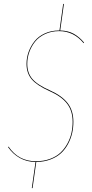

<svg xmlns="http://www.w3.org/2000/svg" viewBox="-20 -826 474 990"><path d="M290.5 -668.9Q331.1 -668 360.1 -651.9Q389.2 -635.7 413.6 -606.4L411.1 -603.5Q359.9 -665.5 284.7 -665.5Q245.1 -665.5 212.9 -650.6Q180.7 -635.7 161.1 -611.3Q141.6 -586.9 131.1 -557.4Q120.6 -527.8 120.6 -497.1Q120.6 -449.7 147 -418.9Q173.3 -388.2 237.8 -359.9Q299.3 -332.5 328.9 -294.2Q358.4 -255.9 358.4 -197.8Q358.4 -168 352.1 -139.9Q345.7 -111.8 331.3 -84.5Q316.9 -57.1 295.4 -36.9Q273.9 -16.6 240.7 -3.9Q207.5 8.8 167 9.3L147.9 144H144L163.1 9.3Q118.2 8.8 82 -11.5Q45.9 -31.7 21.5 -67.4L23.9 -70.3Q75.2 5.4 164.6 5.4Q205.1 5.4 238 -6.8Q271 -19 292.2 -39.3Q313.5 -59.6 327.9 -86.4Q342.3 -113.3 348.4 -140.9Q354.5 -168.5 354.5 -197.8Q354.5 -254.4 325.7 -291.7Q296.9 -329.1 235.8 -356Q171.4 -384.8 144 -416.5Q116.7 -448.2 116.7 -496.6Q116.7 -528.3 127.4 -558.3Q138.2 -588.4 158.2 -613.5Q178.2 -638.7 211.2 -653.8Q244.1 -668.9 284.7 -668.9H286.6L305.7 -805.7H309.6Z"/></svg>

Font: Fira Sans Compressed Four
Style: Italic
Weight: 100
Width: 3
Italic angle: -8°
Designer: Carrois Corporate & Edenspiekermann AG
Foundry: Carrois Corporate GbR & Edenspiekermann AG
Version: Version 4.203;PS 004.203;hotconv 1.0.88;makeotf.lib2.5.64775